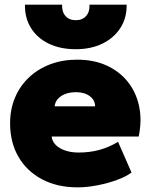

<svg xmlns="http://www.w3.org/2000/svg" viewBox="-20 -792 648 827"><path d="M314.5 15Q227 15 161.5 -19.5Q96 -54 59.8 -116Q23.5 -178 23.5 -261Q23.5 -321.5 44.8 -371.8Q66 -422 104.8 -458.5Q143.5 -495 196.2 -515Q249 -535 312.5 -535Q383.5 -535 438.8 -510Q494 -485 530 -440.2Q566 -395.5 579 -335.2Q592 -275 577.5 -204H202.5Q204.5 -183.5 219.8 -168Q235 -152.5 260.5 -143.8Q286 -135 318.5 -135Q366 -135 407 -146Q448 -157 488.5 -181L546.5 -49Q523.5 -31.5 484 -17Q444.5 -2.5 399.5 6.2Q354.5 15 314.5 15ZM215.5 -334H389.5Q389.5 -361 366.5 -378Q343.5 -395 306.5 -395Q268.5 -395 243.2 -378Q218 -361 215.5 -334ZM306.5 -580Q239.5 -580 190 -604Q140.5 -628 113.5 -671.2Q86.5 -714.5 87.5 -772H247.5Q246 -741.5 262 -723.2Q278 -705 306.5 -705Q335 -705 351 -723.2Q367 -741.5 365.5 -772H525.5Q526.5 -715.5 499 -672.2Q471.5 -629 421.8 -604.5Q372 -580 306.5 -580Z"/></svg>

Font: Geologica Thin Roman Black
Style: Regular
Weight: 900
Version: Version 1.010;gftools[0.9.28]